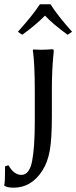

<svg xmlns="http://www.w3.org/2000/svg" viewBox="-61 -664 358 900"><path d="M175.8 -644Q209 -590.8 276.9 -515.1L255.9 -501Q185.1 -552.7 149.9 -590.8Q106 -545.9 43 -501L22.9 -515.1Q94.7 -595.2 126 -644ZM182.1 -251V-120.1Q182.1 -11.2 172.1 43Q162.1 97.2 138.2 134.8Q86.4 215.8 2.9 215.8Q-25.9 215.8 -40 207L-41 204.1Q-37.1 189 -37.1 115.2L-21 110.8Q3.9 155.8 39.1 155.8Q77.1 155.8 89.6 90.8Q102.1 25.9 102.1 -96.2V-234.9Q102.1 -367.7 92.8 -429.2L95.2 -432.1Q138.2 -429.2 182.1 -433.1Q188 -433.1 189.5 -431.6Q190.9 -430.2 190.9 -422.9Q182.1 -338.9 182.1 -251Z"/></svg>

Font: Biolilbert
Style: Regular
Weight: 400
Designer: Philipp H. Poll
Foundry: Philipp H. Poll
Version: Version 1.1.0